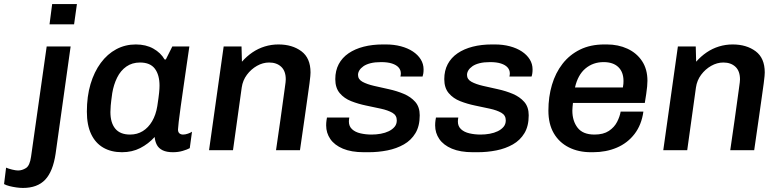

<svg xmlns="http://www.w3.org/2000/svg" viewBox="-122 -740 3847 946"><path d="M-9 186Q-24 186 -41.5 183.5Q-59 181 -75 177Q-91 173 -102 167L-92 86Q-81 91 -62.5 95.5Q-44 100 -33 100Q-13 100 6 88Q25 76 31 32L108 -511H226L152 17Q139 105 100.5 145.5Q62 186 -9 186ZM122 -620 135 -720H257L243 -620Z M479 10Q426 10 387 -12.5Q348 -35 327 -79.5Q306 -124 306 -190Q306 -265 324 -325.5Q342 -386 374.5 -430Q407 -474 451 -497.5Q495 -521 547 -521Q597 -521 633.5 -500.5Q670 -480 689 -447H695L727 -511H811Q805 -470 797.5 -418.5Q790 -367 782.5 -314.5Q775 -262 768.5 -216Q762 -170 758.5 -139.5Q755 -109 755 -102Q755 -89 762 -83Q769 -77 780 -77Q791 -77 804 -81.5Q817 -86 824 -91L813 -10Q800 -3 778 3.5Q756 10 730 10Q699 10 679.5 0.5Q660 -9 651 -26Q642 -43 640 -65Q609 -31 569 -10.5Q529 10 479 10ZM519 -77Q554 -77 581.5 -94Q609 -111 627.5 -142.5Q646 -174 653 -217Q660 -263 662 -283.5Q664 -304 664 -318Q664 -371 641 -401.5Q618 -432 568 -432Q529 -432 500.5 -412Q472 -392 455 -357.5Q438 -323 431 -281Q425 -238 423.5 -219.5Q422 -201 422 -188Q422 -135 446 -106Q470 -77 519 -77Z M908 0 980 -511H1068L1070 -436Q1094 -463 1122 -482Q1150 -501 1182.5 -511Q1215 -521 1250 -521Q1318 -521 1363 -487.5Q1408 -454 1408 -383Q1408 -377 1407 -365Q1406 -353 1403 -330Q1400 -307 1394 -265.5Q1388 -224 1379 -159.5Q1370 -95 1356 0H1238Q1251 -89 1259.5 -149Q1268 -209 1273 -246.5Q1278 -284 1281 -304.5Q1284 -325 1285 -334.5Q1286 -344 1286 -349Q1286 -390 1263.5 -411Q1241 -432 1204 -432Q1173 -432 1144 -415.5Q1115 -399 1094.5 -371.5Q1074 -344 1069 -309L1026 0Z M1671 10Q1609 10 1567.5 -7.5Q1526 -25 1505.5 -55Q1485 -85 1485 -122Q1485 -135 1486.5 -145.5Q1488 -156 1489 -161H1599Q1598 -154 1597.5 -150Q1597 -146 1597 -141Q1597 -118 1612.5 -103.5Q1628 -89 1654 -83Q1680 -77 1709 -77Q1732 -77 1754 -81Q1776 -85 1793.5 -93.5Q1811 -102 1822 -115Q1833 -128 1833 -147Q1833 -172 1811 -184.5Q1789 -197 1754.5 -204.5Q1720 -212 1681.5 -220Q1643 -228 1608.5 -241.5Q1574 -255 1552 -281Q1530 -307 1530 -350Q1530 -392 1547 -424Q1564 -456 1595.5 -477.5Q1627 -499 1670 -510Q1713 -521 1765 -521H1779Q1819 -521 1853 -512Q1887 -503 1912 -486.5Q1937 -470 1951 -447.5Q1965 -425 1965 -398Q1965 -386 1963.5 -377Q1962 -368 1960 -363H1851Q1852 -367 1852.5 -371Q1853 -375 1853 -378Q1853 -395 1842 -407.5Q1831 -420 1809.5 -427Q1788 -434 1756 -434Q1725 -434 1703.5 -428.5Q1682 -423 1668.5 -413.5Q1655 -404 1648.5 -393Q1642 -382 1642 -371Q1642 -349 1664 -337Q1686 -325 1720.5 -317Q1755 -309 1794 -300.5Q1833 -292 1867.5 -277.5Q1902 -263 1924 -238Q1946 -213 1946 -172Q1946 -119 1925 -84Q1904 -49 1868 -28.5Q1832 -8 1787 1Q1742 10 1694 10Z M2208 10Q2146 10 2104.5 -7.5Q2063 -25 2042.5 -55Q2022 -85 2022 -122Q2022 -135 2023.5 -145.5Q2025 -156 2026 -161H2136Q2135 -154 2134.5 -150Q2134 -146 2134 -141Q2134 -118 2149.5 -103.5Q2165 -89 2191 -83Q2217 -77 2246 -77Q2269 -77 2291 -81Q2313 -85 2330.5 -93.5Q2348 -102 2359 -115Q2370 -128 2370 -147Q2370 -172 2348 -184.5Q2326 -197 2291.5 -204.5Q2257 -212 2218.5 -220Q2180 -228 2145.5 -241.5Q2111 -255 2089 -281Q2067 -307 2067 -350Q2067 -392 2084 -424Q2101 -456 2132.5 -477.5Q2164 -499 2207 -510Q2250 -521 2302 -521H2316Q2356 -521 2390 -512Q2424 -503 2449 -486.5Q2474 -470 2488 -447.5Q2502 -425 2502 -398Q2502 -386 2500.5 -377Q2499 -368 2497 -363H2388Q2389 -367 2389.5 -371Q2390 -375 2390 -378Q2390 -395 2379 -407.5Q2368 -420 2346.5 -427Q2325 -434 2293 -434Q2262 -434 2240.5 -428.5Q2219 -423 2205.5 -413.5Q2192 -404 2185.5 -393Q2179 -382 2179 -371Q2179 -349 2201 -337Q2223 -325 2257.5 -317Q2292 -309 2331 -300.5Q2370 -292 2404.5 -277.5Q2439 -263 2461 -238Q2483 -213 2483 -172Q2483 -119 2462 -84Q2441 -49 2405 -28.5Q2369 -8 2324 1Q2279 10 2231 10Z M2790 10Q2728 10 2680.5 -14Q2633 -38 2606.5 -83.5Q2580 -129 2580 -195Q2580 -263 2597.5 -322Q2615 -381 2649.5 -425.5Q2684 -470 2735.5 -495.5Q2787 -521 2856 -521H2868Q2924 -521 2969.5 -500Q3015 -479 3041.5 -439Q3068 -399 3068 -342Q3068 -330 3066.5 -313.5Q3065 -297 3062 -277Q3059 -257 3055 -233H2701Q2700 -224 2699 -213Q2698 -202 2698 -195Q2698 -144 2724 -110.5Q2750 -77 2807 -77Q2851 -77 2878 -95Q2905 -113 2918.5 -139.5Q2932 -166 2936 -190H3048Q3039 -125 3004.5 -80Q2970 -35 2917 -12.5Q2864 10 2800 10ZM2711 -309H2947Q2949 -320 2949.5 -327Q2950 -334 2950 -341Q2950 -385 2924.5 -409.5Q2899 -434 2852 -434Q2800 -434 2762.5 -402.5Q2725 -371 2711 -309Z M3146 0 3218 -511H3306L3308 -436Q3332 -463 3360 -482Q3388 -501 3420.5 -511Q3453 -521 3488 -521Q3556 -521 3601 -487.5Q3646 -454 3646 -383Q3646 -377 3645 -365Q3644 -353 3641 -330Q3638 -307 3632 -265.5Q3626 -224 3617 -159.5Q3608 -95 3594 0H3476Q3489 -89 3497.5 -149Q3506 -209 3511 -246.5Q3516 -284 3519 -304.5Q3522 -325 3523 -334.5Q3524 -344 3524 -349Q3524 -390 3501.5 -411Q3479 -432 3442 -432Q3411 -432 3382 -415.5Q3353 -399 3332.5 -371.5Q3312 -344 3307 -309L3264 0Z"/></svg>

Font: Chivo Medium Medium
Style: Italic
Weight: 500
Italic angle: -8.05°
Version: Version 2.002